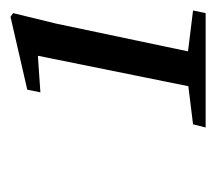

<svg xmlns="http://www.w3.org/2000/svg" viewBox="-43 -759 412 366"><g transform="rotate(-90 163.0 -576.0)"><path d="M321 -390H103L109 -414L198 -425H237L326 -414ZM241 -390H175L243 -726L257 -711L170 -705L175 -730L314 -762L321 -757L301 -675Z"/></g></svg>

Font: Lisu Bosa
Style: Italic
Weight: 400
Italic angle: -19°
Designer: David Morse, Annie Olsen, Victor Gaultney, Frank Grießhammer (Latin)
Foundry: SIL International
Version: Version 2.000